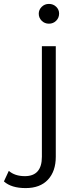

<svg xmlns="http://www.w3.org/2000/svg" viewBox="-110 -762 404 981"><path d="M21 199Q-52 199 -90 165L-65 111Q-34 138 17 138Q104 138 104 39V-526H175V39Q175 113 135 156Q95 199 21 199ZM88 -692Q88 -712 103 -727Q118 -742 140 -742Q162 -742 177 -727.5Q192 -713 192 -693Q192 -671 177 -656Q162 -641 140 -641Q118 -641 103 -656Q88 -671 88 -692Z"/></svg>

Font: Belfius21
Style: Regular
Weight: 400
Designer: Montserrat's base design by Julieta Ulanovsky, modified by Coast SPRL for Belfius Bank NV.
Foundry: Montserrat's base design by Julieta Ulanovsky, modified by Coast SPRL for Belfius Bank NV.
Version: Version 2.000;FEAKit 1.0